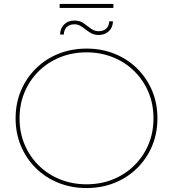

<svg xmlns="http://www.w3.org/2000/svg" viewBox="-20 -949 876 972"><path d="M418 3Q341 3 275.5 -23.5Q210 -50 161.5 -98Q113 -146 86 -210Q59 -274 59 -350Q59 -426 86 -490Q113 -554 161.5 -602Q210 -650 275.5 -676.5Q341 -703 418 -703Q495 -703 560.5 -676.5Q626 -650 674.5 -602Q723 -554 750 -490Q777 -426 777 -350Q777 -274 750 -210Q723 -146 674.5 -98Q626 -50 560.5 -23.5Q495 3 418 3ZM418 -16Q490 -16 552 -41Q614 -66 660 -111.5Q706 -157 731.5 -217.5Q757 -278 757 -350Q757 -422 731.5 -482.5Q706 -543 660 -588.5Q614 -634 552 -659Q490 -684 418 -684Q346 -684 284 -659Q222 -634 176 -588.5Q130 -543 104.5 -482.5Q79 -422 79 -350Q79 -278 104.5 -217.5Q130 -157 176 -111.5Q222 -66 284 -41Q346 -16 418 -16ZM479 -772Q459 -772 443.5 -780Q428 -788 414.5 -799Q401 -810 387 -818Q373 -826 357 -826Q333 -826 318.5 -812.5Q304 -799 303 -774H284Q285 -806 305 -825.5Q325 -845 357 -845Q384 -845 403 -831.5Q422 -818 440 -804.5Q458 -791 479 -791Q503 -791 517.5 -804Q532 -817 533 -841H552Q551 -810 531 -791Q511 -772 479 -772ZM282 -909V-929H554V-909Z"/></svg>

Font: Montserrat Thin Thin
Style: Regular
Weight: 250
Version: Version 9.000